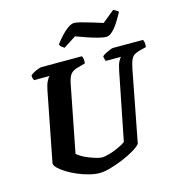

<svg xmlns="http://www.w3.org/2000/svg" viewBox="-130 -1038 1071 1151"><g transform="rotate(-15 405.0 -462.0)"><path d="M348 0Q318 0 282.5 -9Q247 -18 212 -33Q177 -48 149 -65.5Q121 -83 104 -100Q87 -117 88 -130L172 -561Q178 -592 188 -613Q198 -634 207 -640H110Q108 -645 105 -652.5Q102 -660 103 -671Q111 -679 125 -686.5Q139 -694 153 -699Q167 -704 173 -704H424Q427 -700 430 -688.5Q433 -677 430 -658L383 -645Q352 -637 338 -619Q324 -601 316 -559L236 -149Q246 -139 265 -128Q284 -117 307 -108Q330 -99 351 -93Q372 -87 383 -87Q404 -87 432.5 -95.5Q461 -104 489 -117Q517 -130 534 -142L617 -560Q624 -596 633.5 -616Q643 -636 651 -640H555Q554 -643 551 -652Q548 -661 548 -671Q555 -678 569.5 -685.5Q584 -693 598 -698.5Q612 -704 618 -704H804Q806 -699 809 -688Q812 -677 809 -658L766 -647Q749 -642 736 -635Q723 -628 714 -610Q705 -592 697 -552L612 -110Q599 -94 567 -75Q535 -56 494 -39Q453 -22 414 -11Q375 0 348 0ZM596 -778Q581 -778 549 -786Q517 -794 481 -806.5Q445 -819 415 -830L337 -780Q331 -784 321.5 -791Q312 -798 310 -809Q327 -832 348 -855Q369 -878 391 -893.5Q413 -909 430 -909Q445 -909 475 -901Q505 -893 540 -882.5Q575 -872 602 -863L677 -924Q683 -920 692 -916Q701 -912 708 -904Q693 -876 674.5 -846.5Q656 -817 635.5 -797.5Q615 -778 596 -778Z"/></g></svg>

Font: Texturina Medium 12pt ExtraBold
Style: Italic
Weight: 800
Italic angle: -11°
Version: Version 1.002